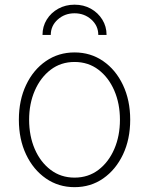

<svg xmlns="http://www.w3.org/2000/svg" viewBox="-20 -773 625 805"><path d="M292.5 11.7Q225.1 11.7 172.4 -24.9Q119.6 -61.5 89.4 -125.2Q59.1 -189 59.1 -271Q59.1 -353 89.4 -416.7Q119.6 -480.5 172.4 -516.8Q225.1 -553.2 292.5 -553.2Q359.9 -553.2 412.6 -516.8Q465.3 -480.5 495.6 -416.5Q525.9 -352.5 525.9 -271Q525.9 -189 495.6 -125.2Q465.3 -61.5 412.8 -24.9Q360.4 11.7 292.5 11.7ZM292.5 -28.3Q350.1 -28.3 392.8 -60.8Q435.5 -93.3 459.2 -148.2Q482.9 -203.1 482.9 -271Q482.9 -338.4 459.2 -393.3Q435.5 -448.2 392.8 -480.7Q350.1 -513.2 292.5 -513.2Q235.4 -513.2 192.6 -480.7Q149.9 -448.2 126 -393.3Q102.1 -338.4 102.1 -271Q102.1 -203.1 125.7 -148.2Q149.4 -93.3 192.4 -60.8Q235.4 -28.3 292.5 -28.3ZM292.5 -753.4Q330.6 -753.4 360.8 -736.6Q391.1 -719.7 408.9 -690.9Q426.8 -662.1 426.8 -626.5H392.1Q392.1 -665 362.8 -691.2Q333.5 -717.3 292.5 -717.3Q251.5 -717.3 222.2 -691.2Q192.9 -665 192.9 -626.5H158.2Q158.2 -662.1 176 -690.9Q193.8 -719.7 224.4 -736.6Q254.9 -753.4 292.5 -753.4Z"/></svg>

Font: Inter Extra Light
Style: Regular
Weight: 200
Designer: Rasmus Andersson
Foundry: rsms
Version: Version 4.000;git-3c8e0fc